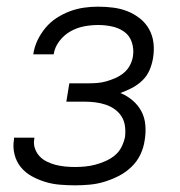

<svg xmlns="http://www.w3.org/2000/svg" viewBox="-20 -548 540 576"><path d="M205 8Q182 8 159 6Q136 4 115 -2.5Q94 -9 75 -19.5Q56 -30 42.5 -46.5Q29 -63 23.5 -85Q18 -107 22 -130Q22 -131 22 -132.5Q22 -134 22 -135H83Q83 -135 83 -134Q83 -133 83 -132Q80 -117 84.5 -103.5Q89 -90 98 -80Q107 -70 120 -63.5Q133 -57 146.5 -53.5Q160 -50 175 -48.5Q190 -47 205 -47Q220 -47 235.5 -48.5Q251 -50 266 -54Q281 -58 296 -64.5Q311 -71 324 -81.5Q337 -92 344.5 -107Q352 -122 355 -137Q357 -153 355 -169Q353 -185 345 -198Q337 -211 324.5 -220Q312 -229 297 -234Q282 -239 266 -241Q250 -243 234 -243H179L188 -298H243Q257 -298 271 -299Q285 -300 299 -304Q313 -308 326.5 -314Q340 -320 351.5 -329.5Q363 -339 370 -352.5Q377 -366 379 -380Q382 -401 375.5 -421Q369 -441 353 -452.5Q337 -464 316.5 -468.5Q296 -473 274 -473Q254 -473 232.5 -469Q211 -465 191.5 -454Q172 -443 158 -424.5Q144 -406 141 -385Q141 -385 141 -385Q141 -385 141 -385H80Q80 -385 80 -385.5Q80 -386 80 -386Q83 -407 92.5 -427Q102 -447 116.5 -464.5Q131 -482 150.5 -494.5Q170 -507 190.5 -514.5Q211 -522 232 -525Q253 -528 274 -528Q298 -528 320.5 -525Q343 -522 363 -514Q383 -506 400 -492.5Q417 -479 427.5 -460Q438 -441 440.5 -418.5Q443 -396 439 -373Q436 -355 428.5 -337.5Q421 -320 407 -306.5Q393 -293 375.5 -284Q358 -275 341 -269Q361 -261 377.5 -247Q394 -233 404 -214.5Q414 -196 416 -173Q418 -150 414 -127Q411 -105 401 -84Q391 -63 373.5 -46.5Q356 -30 335 -19.5Q314 -9 292.5 -2.5Q271 4 248.5 6Q226 8 205 8Z"/></svg>

Font: Iosevka SS04 Light
Style: Italic
Weight: 300
Italic angle: -9°
Monospace: yes
Designer: Belleve Invis
Foundry: Belleve Invis
Version: Version 19.0.0; ttfautohint (v1.8.4)